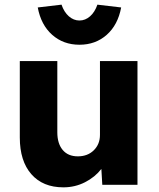

<svg xmlns="http://www.w3.org/2000/svg" viewBox="-20 -793 682 824"><path d="M252 11Q164 11 114.5 -45.5Q65 -102 65 -203V-531H226V-225Q226 -177 249 -149.5Q272 -122 314 -122Q356 -122 382.5 -148Q409 -174 409 -214V-531H570V0H419L415 -68Q388 -33 345 -11Q302 11 252 11ZM321 -601Q252 -601 204 -643.5Q156 -686 142 -761L244 -773Q255 -741 275.5 -723Q296 -705 321 -705Q346 -705 366.5 -723Q387 -741 398 -773L500 -761Q486 -686 438 -643.5Q390 -601 321 -601Z"/></svg>

Font: Lexend Deca
Style: Bold
Weight: 700
Designer: Bonnie Shaver-Troup, Thomas Jockin
Foundry: Lexend
Version: Version 1.008; ttfautohint (v1.8.4.7-5d5b)